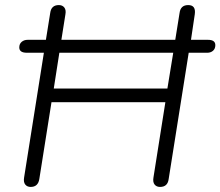

<svg xmlns="http://www.w3.org/2000/svg" viewBox="-20 -731 869 757"><path d="M101 6Q87 6 79.5 -3.5Q72 -13 75 -31L153 -523H86Q56 -523 56 -544Q56 -558 65.5 -566Q75 -574 89 -574H161L178 -680Q182 -711 212 -711Q226 -711 233.5 -701.5Q241 -692 238 -675L222 -574H671L688 -680Q692 -711 722 -711Q753 -711 748 -675L733 -574H800Q829 -574 829 -553Q829 -539 820 -531Q811 -523 797 -523H724L645 -25Q641 6 611 6Q597 6 589.5 -3.5Q582 -13 585 -31L632 -328H183L135 -25Q130 6 101 6ZM192 -382H640L663 -523H214Z"/></svg>

Font: Nunito Light
Style: Italic
Weight: 300
Italic angle: -9°
Designer: Vernon Adams
Foundry: Vernon Adams
Version: Version 3.601; ttfautohint (v1.8.2.53-6de2)